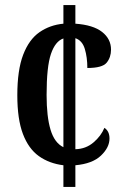

<svg xmlns="http://www.w3.org/2000/svg" viewBox="-20 -734 491 754"><path d="M229 -85Q173 -92 132.5 -121Q92 -150 70 -208Q48 -266 48 -360Q48 -459 71 -519Q94 -579 135 -607.5Q176 -636 229 -641V-714H276V-641Q346 -636 381 -608.5Q416 -581 416 -539Q416 -509 399 -488Q382 -467 323 -467Q323 -509 313 -542Q303 -575 276 -584V-148Q317 -149 347 -174.5Q377 -200 390 -232Q410 -219 410 -190Q410 -155 376.5 -123Q343 -91 276 -85V0H229ZM229 -583Q197 -572 180 -522Q163 -472 163 -361Q163 -276 178.5 -224.5Q194 -173 229 -156Z"/></svg>

Font: Noto Serif Ethiopic ExtraCondensed SemiBold
Style: Regular
Weight: 600
Width: 2
Designer: Monotype Design Team
Foundry: Monotype Imaging Inc.
Version: Version 2.102; ttfautohint (v1.8.4.7-5d5b)